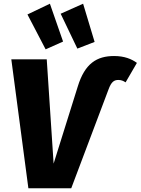

<svg xmlns="http://www.w3.org/2000/svg" viewBox="-20 -1015 758 1035"><path d="M249 -995 128 -937 226 -749 320 -791ZM428 -995 307 -941 397 -753 490 -789ZM133 0H364L565 -533C580 -574 595 -584 618 -584C634 -584 645 -579 657 -571L718 -676C689 -697 651 -713 595 -713C502 -713 437 -673 399 -548L269 -133L232 -695H41Z"/></svg>

Font: Fira Sans ExtraBold
Style: Italic
Weight: 800
Italic angle: -8°
Designer: bBox Type GmbH & Carrois Corporate GbR & Edenspiekermann AG
Foundry: bBox Type GmbH & Carrois Corporate GbR & Edenspiekermann AG
Version: Version 4.301;PS 004.301;hotconv 1.0.88;makeotf.lib2.5.64775